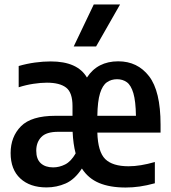

<svg xmlns="http://www.w3.org/2000/svg" viewBox="-20 -828 764 858"><path d="M188 9.5Q114 9.5 70.8 -30.5Q27.5 -70.5 27.5 -144Q27.5 -217 73.8 -263.8Q120 -310.5 227.5 -310.5H304V-354Q304 -414.5 275.5 -436.5Q247 -458.5 189.5 -458.5Q162.5 -458.5 129.2 -453.5Q96 -448.5 63.5 -438V-533Q99.5 -543.5 136.2 -548.5Q173 -553.5 206.5 -553.5Q326.5 -553.5 368.5 -481.5Q415.5 -554 508.5 -554Q594.5 -554 646 -487.5Q697.5 -421 697.5 -271V-235.5H415Q417.5 -149.5 450.2 -117.2Q483 -85 554.5 -85Q581 -85 610 -89.8Q639 -94.5 672 -104V-9Q635.5 1 604.2 5.5Q573 10 541.5 10Q471.5 10 423 -10.2Q374.5 -30.5 346 -75Q314 -26 273.5 -8.2Q233 9.5 188 9.5ZM503 -474Q477 -474 457.5 -460.2Q438 -446.5 427 -411Q416 -375.5 415 -310.5H587.5Q586.5 -376 576 -411.5Q565.5 -447 547 -460.5Q528.5 -474 503 -474ZM217.5 -80Q245 -80 271.2 -93.2Q297.5 -106.5 318 -142.5Q307 -184 304.5 -239H239.5Q187 -239 164.5 -215.5Q142 -192 142 -154.5Q142 -117 162.2 -98.5Q182.5 -80 217.5 -80ZM309.5 -620.5 399 -808H516.5L409.5 -620.5Z"/></svg>

Font: Encode Sans Condensed SemiBold
Style: Regular
Weight: 600
Width: 3
Designer: Multiple Designers
Foundry: Impallari Type
Version: Version 3.000; ttfautohint (v1.8.3) -l 8 -r 50 -G 200 -x 14 